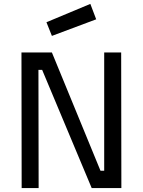

<svg xmlns="http://www.w3.org/2000/svg" viewBox="-20 -964 734 984"><path d="M90 -695H246L495 -89H514V-695H601L602 0H450L196 -606H177L178 0H91ZM443 -944 473 -865 246 -780 218 -850Z"/></svg>

Font: Panefresco 500wt
Style: Regular
Weight: 700
Foundry: Campivisivi & Chank Co
Version: Version 1.001